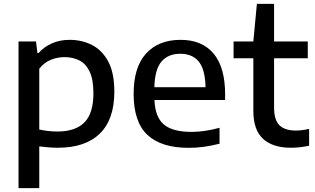

<svg xmlns="http://www.w3.org/2000/svg" viewBox="-20 -760 1643 1000"><path d="M76.5 220V-544H167.5L175 -483.5H180.5Q208 -515 249.5 -533.8Q291 -552.5 342.5 -552.5Q406.5 -552.5 459.5 -525.5Q512.5 -498.5 544 -439.2Q575.5 -380 575.5 -282.5Q575.5 -138 500 -64.2Q424.5 9.5 281 9.5Q255 9.5 230.2 7.2Q205.5 5 184.5 2.5V220ZM278.5 -75Q373 -75 419.8 -122.5Q466.5 -170 466.5 -274Q466.5 -345.5 447 -386.8Q427.5 -428 393.5 -445.2Q359.5 -462.5 315.5 -462.5Q279.5 -462.5 244.8 -448.5Q210 -434.5 184.5 -402V-85.5Q203.5 -81 228.5 -78Q253.5 -75 278.5 -75Z M963 10Q820 10 748 -57.2Q676 -124.5 676 -271.5Q676 -410 740.8 -481.2Q805.5 -552.5 920.5 -552.5Q1032.5 -552.5 1092.5 -480.8Q1152.5 -409 1152.5 -268.5V-239H784.5Q788 -149.5 834 -111.2Q880 -73 978 -73Q1011.5 -73 1048.2 -78.5Q1085 -84 1123.5 -94.5V-11.5Q1080 -0.5 1040.8 4.8Q1001.5 10 963 10ZM919 -480Q856.5 -480 821.5 -439.8Q786.5 -399.5 784 -306H1050.5Q1048.5 -399 1015 -439.5Q981.5 -480 919 -480Z M1494.5 9.5Q1401 9.5 1350.2 -36.8Q1299.5 -83 1299.5 -182.5V-456.5H1196.5V-544H1299.5L1318 -740H1407.5V-544H1583V-456.5H1407.5V-201Q1407.5 -134 1436 -107Q1464.5 -80 1521.5 -80Q1550 -80 1590 -88.5V-1Q1542 9.5 1494.5 9.5Z"/></svg>

Font: Encode Sans SemiExpanded SemiExpanded Medium
Style: Regular
Weight: 500
Width: 6
Designer: Multiple Designers
Foundry: Impallari Type
Version: Version 3.000; ttfautohint (v1.8.3) -l 8 -r 50 -G 200 -x 14 